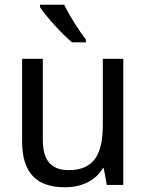

<svg xmlns="http://www.w3.org/2000/svg" viewBox="-20 -786 623 816"><path d="M253 -766H150V-756C173 -719 243 -642 286 -606H345V-618C316 -655 274 -721 253 -766ZM504 -536H417V-257C417 -132 381 -63 272 -63C197 -63 162 -105 162 -191V-536H74V-185C74 -49 137 10 257 10C322 10 384 -15 417 -71H421L434 0H504Z"/></svg>

Font: Noto Sans Thai
Style: Regular
Weight: 400
Designer: Monotype Design Team
Foundry: Monotype Imaging Inc.
Version: Version 1.901